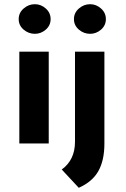

<svg xmlns="http://www.w3.org/2000/svg" viewBox="-20 -683 600 914"><path d="M212 -437V0H72V-437ZM146 -663Q175 -663 198 -642.5Q221 -622 221 -592Q221 -562 198 -542Q175 -522 146 -522Q116 -522 92.5 -542Q69 -562 69 -592Q69 -622 92.5 -642.5Q116 -663 146 -663ZM274 124Q337 78 337 -8V-437H477V0Q477 80 448.5 131Q420 182 355 211ZM409 -663Q438 -663 461 -642.5Q484 -622 484 -592Q484 -562 461 -542Q438 -522 409 -522Q379 -522 355.5 -542Q332 -562 332 -592Q332 -622 355.5 -642.5Q379 -663 409 -663Z"/></svg>

Font: Josefin Sans
Style: Bold
Weight: 700
Designer: Santiago Orozco
Foundry: Typemade
Version: Version 2.000